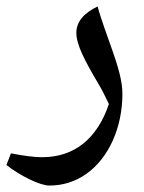

<svg xmlns="http://www.w3.org/2000/svg" viewBox="-45 -510 448 596"><path d="M108 66C150 66 189 54 224 29C293 -20 335 -115 335 -219C335 -258 321 -305 304 -353C290 -393 267 -455 258 -490C217 -470 192 -444 192 -408C192 -372 217 -323 261 -249C273 -229 283 -208 293 -187C257 -80 186 -22 86 -22C58 -22 26 -27 -11 -34L-25 2C16 35 79 66 108 66Z"/></svg>

Font: Noto Naskh Arabic UI Medium
Style: Regular
Weight: 500
Designer: Monotype Design Team, David Williams, Mohamad Dakak and Nizar Qandah
Foundry: Monotype Imaging Inc.
Version: Version 2.014